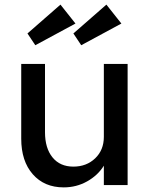

<svg xmlns="http://www.w3.org/2000/svg" viewBox="-20 -802 645 832"><path d="M256 10Q172 10 122 -47Q72 -104 72 -201V-525H175V-229Q175 -160 207.5 -120Q240 -80 298 -80Q355 -80 392.5 -116Q430 -152 430 -209V-525H533V0H430V-84Q404 -42 357.5 -16Q311 10 256 10ZM332 -606 298 -657 441 -782 506 -700ZM133 -606 99 -657 242 -782 307 -700Z"/></svg>

Font: Lexend
Style: Regular
Weight: 400
Designer: Bonnie Shaver-Troup, Thomas Jockin
Foundry: Lexend
Version: Version 1.007; ttfautohint (v1.8.3)